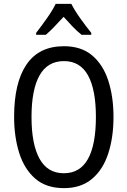

<svg xmlns="http://www.w3.org/2000/svg" viewBox="-20 -1014 659 993"><path d="M567 -409Q567 -304 540 -220.5Q513 -137 456 -89Q399 -41 311 -41Q219 -41 162.5 -90Q106 -139 79.5 -222.5Q53 -306 53 -410Q53 -587 117.5 -681Q182 -775 311 -775Q400 -775 456.5 -727.5Q513 -680 540 -597Q567 -514 567 -409ZM143 -409Q143 -268 184.5 -193Q226 -118 310 -118Q394 -118 435 -192Q476 -266 476 -409Q476 -551 435 -624.5Q394 -698 311 -698Q226 -698 184.5 -624Q143 -550 143 -409ZM349 -994Q366 -960 396 -918Q426 -876 452 -844V-834H402Q379 -852 356 -876Q333 -900 309 -927Q284 -900 260.5 -875.5Q237 -851 217 -834H167V-844Q194 -879 223 -920Q252 -961 268 -994Z"/></svg>

Font: Noto Sans Tamil UI Condensed
Style: Regular
Weight: 400
Width: 3
Designer: Jelle Bosma - Monotype Design Team
Foundry: Monotype Imaging Inc.
Version: Version 2.004; ttfautohint (v1.8.4.7-5d5b)